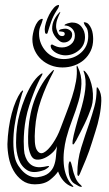

<svg xmlns="http://www.w3.org/2000/svg" viewBox="-20 -746 441 777"><path d="M351 -316Q339 -279 322.5 -245Q306 -211 288 -177Q286 -175 282 -167.5Q278 -160 275 -162Q273 -162 273.5 -168Q274 -174 274 -177Q275 -185 278.5 -200Q282 -215 286.5 -231.5Q291 -248 295.5 -263.5Q300 -279 303 -288Q320 -342 325 -384Q330 -426 319 -455Q317 -460 319 -460Q321 -460 323 -458Q325 -456 326 -455Q337 -443 344 -424.5Q351 -406 354 -386.5Q357 -367 356 -348Q355 -329 351 -316ZM378 -388Q391 -368 390 -338Q389 -308 382.5 -276Q376 -244 366.5 -215Q357 -186 352 -169Q342 -136 328 -101.5Q314 -67 303 -42Q299 -33 297 -34Q294 -35 293.5 -38.5Q293 -42 293 -44Q293 -98 308.5 -148Q324 -198 342 -249Q353 -282 362 -314.5Q371 -347 371 -386Q371 -393 373 -393Q374 -393 375 -391.5Q376 -390 378 -388ZM178 -74Q180 -71 171 -65Q162 -59 159 -58Q115 -42 90.5 -57Q66 -72 55.5 -102Q45 -132 45 -168.5Q45 -205 49 -234Q52 -259 60.5 -289.5Q69 -320 81 -349.5Q93 -379 108.5 -404.5Q124 -430 142 -444Q144 -445 146.5 -447Q149 -449 151 -449Q154 -448 148 -438Q142 -428 133.5 -410Q125 -392 116 -368.5Q107 -345 98.5 -319Q90 -293 85 -267Q80 -241 78 -217Q76 -193 76 -174Q76 -155 77 -142Q78 -129 79 -125Q86 -94 105.5 -79.5Q125 -65 158 -71Q159 -71 168 -73Q177 -75 178 -74ZM307 3Q311 7 311 9Q311 11 306.5 10Q302 9 300 8Q292 4 280 -3.5Q268 -11 262 -30Q259 -38 258 -49.5Q257 -61 257 -71Q257 -81 259 -87.5Q261 -94 264 -93Q266 -92 268.5 -84Q271 -76 273 -67Q275 -56 278 -46.5Q281 -37 285 -27Q290 -16 295 -9.5Q300 -3 307 3ZM215 -52Q204 -35 181.5 -17.5Q159 0 121 0Q91 0 69.5 -16Q48 -32 34.5 -56Q21 -80 15.5 -108.5Q10 -137 10 -163Q11 -195 15.5 -227Q20 -259 27.5 -287Q35 -315 44.5 -337Q54 -359 64 -373Q66 -374 68.5 -377.5Q71 -381 73 -379Q74 -378 72.5 -374.5Q71 -371 70 -369Q61 -339 52.5 -305.5Q44 -272 39 -238Q34 -204 34 -171Q34 -138 40 -110Q44 -91 54.5 -75Q65 -59 77.5 -48Q90 -37 104.5 -32Q119 -27 133 -29Q162 -33 177 -45.5Q192 -58 198.5 -75.5Q205 -93 206.5 -113.5Q208 -134 211 -155Q206 -141 191.5 -127.5Q177 -114 160.5 -106.5Q144 -99 128.5 -100Q113 -101 105 -118Q95 -140 94 -166Q93 -192 95 -223Q97 -254 104 -287Q111 -320 123 -350.5Q135 -381 151.5 -408Q168 -435 189 -456L193 -460Q196 -463 199 -463Q199 -463 195 -453Q166 -399 146 -341.5Q126 -284 122 -225Q117 -160 128.5 -140Q140 -120 157 -128.5Q174 -137 193.5 -165.5Q213 -194 225 -227Q236 -257 248.5 -289Q261 -321 271.5 -353.5Q282 -386 287.5 -417Q293 -448 290 -475Q290 -480 292 -480Q293 -480 293 -479Q293 -477 294 -477Q295 -476 295 -475Q311 -441 309.5 -406Q308 -371 297.5 -335Q287 -299 272.5 -261.5Q258 -224 248 -186Q242 -162 239 -135.5Q236 -109 238 -83Q240 -57 249 -33.5Q258 -10 275 6Q277 8 277 9Q277 11 274.5 10.5Q272 10 270 9Q251 2 237 -14Q223 -30 215 -52ZM111 -588Q111 -597 113.5 -610Q116 -623 120.5 -635.5Q125 -648 132.5 -658Q140 -668 150 -670L153 -669V-667Q149 -652 143.5 -639.5Q138 -627 138 -610Q138 -589 145.5 -570.5Q153 -552 166.5 -537.5Q180 -523 198.5 -515Q217 -507 238 -507Q279 -507 308 -533Q337 -559 337 -600Q337 -626 328.5 -636.5Q320 -647 319 -656Q331 -656 338 -648.5Q345 -641 349.5 -630.5Q354 -620 355.5 -608.5Q357 -597 357 -588Q357 -561 347 -540Q337 -519 320 -504Q303 -489 280.5 -481Q258 -473 233 -473Q208 -473 186 -481.5Q164 -490 147.5 -505Q131 -520 121 -541Q111 -562 111 -588ZM185 -562Q189 -566 189 -566Q189 -566 191 -566Q202 -560 210.5 -557Q219 -554 231 -554Q252 -554 267.5 -567Q283 -580 283 -602Q283 -620 270.5 -631.5Q258 -643 241 -643Q241 -646 245 -648Q249 -650 254 -651.5Q259 -653 264 -654Q269 -655 271 -655Q296 -655 310 -637.5Q324 -620 324 -596Q324 -563 299.5 -542.5Q275 -522 244 -522Q236 -522 226 -524.5Q216 -527 207 -532Q198 -537 191.5 -544.5Q185 -552 185 -562ZM207 -639Q207 -629 213 -614.5Q219 -600 231 -600Q242 -600 242 -609Q242 -616 233.5 -617.5Q225 -619 219 -619V-621Q219 -626 229 -628Q239 -630 244 -630Q254 -630 263 -623.5Q272 -617 272 -606Q272 -592 262 -583Q252 -574 238 -574Q229 -574 221 -580Q213 -586 206 -594.5Q199 -603 195 -612.5Q191 -622 191 -630Q191 -650 200 -667.5Q209 -685 223 -698L224 -696Q217 -682 212 -668Q207 -654 207 -639ZM219 -726Q219 -719 215.5 -713.5Q212 -708 209 -703Q195 -681 187 -658Q179 -635 172 -611L168 -609Q163 -609 162 -616Q161 -623 161 -628Q161 -638 166 -654.5Q171 -671 179 -686.5Q187 -702 197.5 -714Q208 -726 219 -726Z"/></svg>

Font: Akronim
Style: Regular
Weight: 400
Designer: Grzegorz Klimczewski
Foundry: Fonty.PL
Version: Version 1.002